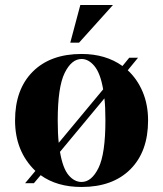

<svg xmlns="http://www.w3.org/2000/svg" viewBox="-20 -730 650 765"><path d="M260 -560 300 -710H430L295 -560ZM142 -32 115 0H80L121 -49Q40 -127 40 -250Q40 -374 110.5 -444.5Q181 -515 305 -515Q401 -515 468 -467L495 -500H530L489 -450Q527 -415 548.5 -364Q570 -313 570 -250Q570 -126 499.5 -55.5Q429 15 305 15Q207 15 142 -32ZM391 -374Q380 -438 356.5 -466.5Q333 -495 305 -495Q265 -495 237.5 -439Q210 -383 210 -250Q210 -197 214 -161ZM400 -250Q400 -305 396 -338L219 -125Q230 -60 253 -32.5Q276 -5 305 -5Q345 -5 372.5 -61Q400 -117 400 -250Z"/></svg>

Font: Yeseva One
Style: Regular
Weight: 400
Designer: Jovanny Lemonad
Foundry: Jovanny Lemonad
Version: Version 2.000